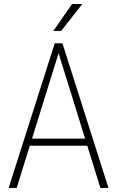

<svg xmlns="http://www.w3.org/2000/svg" viewBox="-20 -924 576 944"><path d="M273.9 -681.2 62 0H22.5L249 -710.9H278.3ZM473.6 0 262.2 -681.2 258.3 -710.9H287.1L513.2 0ZM424.3 -242.7V-207.5H113.8V-242.7ZM242.2 -772 334.5 -904.3H384.8L280.8 -772Z"/></svg>

Font: Roboto Condensed ExtraLight
Style: Regular
Weight: 250
Designer: Christian Robertson
Foundry: Google
Version: Version 3.008; 2023